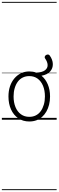

<svg xmlns="http://www.w3.org/2000/svg" viewBox="-20 -1287 629 2064"><path d="M295 19Q227 19 176.5 -15.5Q126 -50 98.5 -110.5Q71 -171 71 -250Q71 -310 87.5 -359Q104 -408 134.5 -444Q165 -480 205.5 -499.5Q246 -519 295 -519Q315 -519 333.5 -516Q352 -513 369 -506Q434 -509 463.5 -531.5Q493 -554 492 -588Q491 -622 464 -660Q458 -669 461.5 -679Q465 -689 474.5 -695Q484 -701 495 -701Q506 -701 514 -691Q547 -645 548 -598.5Q549 -552 518.5 -518Q488 -484 426 -473Q469 -438 493.5 -380.5Q518 -323 518 -250Q518 -202 507.5 -161Q497 -120 478 -87Q459 -54 432 -30Q405 -6 370.5 6.5Q336 19 295 19ZM295 -31Q334 -31 365 -46.5Q396 -62 417.5 -91.5Q439 -121 451 -161.5Q463 -202 463 -250Q463 -315 442.5 -364.5Q422 -414 384.5 -441.5Q347 -469 295 -469Q256 -469 224.5 -453.5Q193 -438 171.5 -409Q150 -380 138 -339.5Q126 -299 126 -250Q126 -185 146.5 -135.5Q167 -86 205 -58.5Q243 -31 295 -31ZM0 747H589V757H0ZM0 -20H589V0H0ZM0 -505H589V-500H0ZM0 -1267H589V-1257H0Z"/></svg>

Font: Playwrite VN Guides
Style: Regular
Weight: 400
Designer: Veronika Burian, José Scaglione
Foundry: TypeTogether
Version: Version 1.003